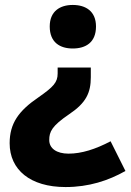

<svg xmlns="http://www.w3.org/2000/svg" viewBox="-20 -579 530 776"><path d="M368 -472C368 -534 326 -559 274 -559C223 -559 181 -534 181 -472C181 -407 223 -383 274 -383C326 -383 368 -407 368 -472ZM347 -267V-306H213V-282C213 -246 196 -228 136 -186C55 -131 19 -80 19 0C19 107 102 177 245 177C339 177 418 151 487 112L427 -8C366 24 310 42 257 42C209 42 179 21 179 -13C179 -47 190 -70 259 -117C328 -163 347 -204 347 -267Z"/></svg>

Font: Noto Sans Lao UI ExtBd
Style: Regular
Weight: 800
Designer: Monotype Design Team
Foundry: Monotype Imaging Inc.
Version: Version 2.000